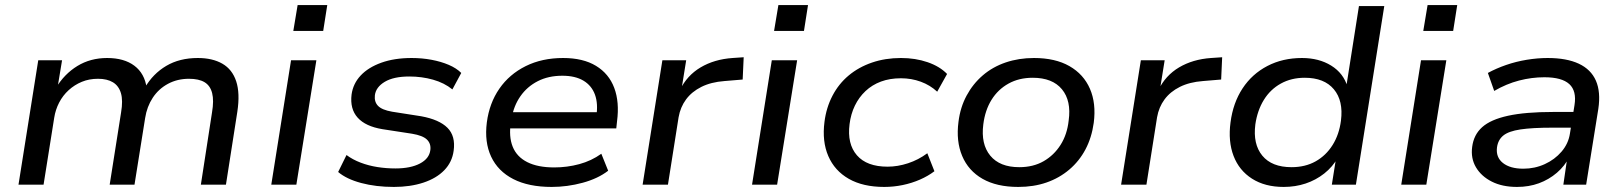

<svg xmlns="http://www.w3.org/2000/svg" viewBox="-20 -729 6408 758"><path d="M53 0 131 -491H225L207 -382H201Q234 -437 285.5 -468.5Q337 -500 403 -500Q470 -500 510.5 -469.5Q551 -439 559 -382L552 -383Q584 -438 636.5 -469Q689 -500 761 -500Q819 -500 858 -477.5Q897 -455 912.5 -408Q928 -361 917 -288L872 0H773L817 -285Q825 -332 817.5 -361.5Q810 -391 787.5 -404.5Q765 -418 726 -418Q680 -418 643 -398Q606 -378 583 -343Q560 -308 553 -263L511 0H413L458 -285Q466 -332 457.5 -361Q449 -390 426 -404Q403 -418 367 -418Q332 -418 303 -406Q274 -394 251 -373Q228 -352 213.5 -324Q199 -296 194 -264L152 0Z M1138 -607 1155 -709H1272L1256 -607ZM1051 0 1129 -491H1229L1150 0Z M1535 9Q1464 9 1406 -6.5Q1348 -22 1315 -50L1348 -117Q1372 -99 1403.5 -87Q1435 -75 1470 -69.5Q1505 -64 1541 -64Q1601 -64 1638 -83.5Q1675 -103 1679 -137Q1682 -162 1665.5 -178Q1649 -194 1607 -201L1490 -219Q1423 -230 1392 -264.5Q1361 -299 1368 -356Q1374 -399 1404 -431Q1434 -463 1485.5 -481.5Q1537 -500 1605 -500Q1646 -500 1683.5 -493Q1721 -486 1751.5 -473Q1782 -460 1801 -441L1766 -376Q1734 -402 1689.5 -414.5Q1645 -427 1596 -427Q1534 -427 1499 -406Q1464 -385 1460 -353Q1457 -327 1472.5 -311Q1488 -295 1528 -288L1643 -270Q1714 -257 1746.5 -224.5Q1779 -192 1771 -134Q1765 -89 1734 -57Q1703 -25 1651.5 -8Q1600 9 1535 9Z M2158 9Q2067 9 2006.5 -22Q1946 -53 1919 -110.5Q1892 -168 1902 -246Q1912 -322 1951.5 -379Q1991 -436 2055.5 -468Q2120 -500 2203 -500Q2282 -500 2333 -469Q2384 -438 2405 -382Q2426 -326 2416 -250L2413 -222H1974L1983 -286H2356L2334 -268Q2342 -319 2329 -355Q2316 -391 2283.5 -410.5Q2251 -430 2200 -430Q2145 -430 2103 -408.5Q2061 -387 2034.5 -349Q2008 -311 2000 -262L1997 -247Q1988 -190 2004 -150Q2020 -110 2061.5 -89Q2103 -68 2168 -68Q2219 -68 2267 -81Q2315 -94 2354 -122L2381 -55Q2341 -24 2280.5 -7.5Q2220 9 2158 9Z M2517 0 2595 -491H2689L2670 -373H2664Q2692 -431 2746 -463Q2800 -495 2872 -500L2916 -503L2912 -415L2840 -409Q2787 -405 2749 -386Q2711 -367 2688.5 -336.5Q2666 -306 2659 -266L2617 0Z M3036 -607 3053 -709H3170L3154 -607ZM2949 0 3027 -491H3127L3048 0Z M3471 9Q3387 9 3331 -23Q3275 -55 3250 -113Q3225 -171 3235 -248Q3242 -304 3266.5 -351Q3291 -398 3330.5 -431Q3370 -464 3422.5 -482Q3475 -500 3537 -500Q3594 -500 3642 -483.5Q3690 -467 3719 -437L3680 -367Q3652 -393 3615 -406.5Q3578 -420 3537 -420Q3493 -420 3458 -407Q3423 -394 3397 -369.5Q3371 -345 3355 -312Q3339 -279 3334 -239Q3324 -161 3363 -116Q3402 -71 3484 -71Q3524 -71 3565 -84.5Q3606 -98 3641 -124L3669 -53Q3644 -34 3612 -20Q3580 -6 3544 1.5Q3508 9 3471 9Z M4000 9Q3915 9 3859 -23Q3803 -55 3778.5 -113.5Q3754 -172 3764 -248Q3771 -305 3796 -351.5Q3821 -398 3860 -431.5Q3899 -465 3950.5 -482.5Q4002 -500 4062 -500Q4146 -500 4202 -468Q4258 -436 4283 -378.5Q4308 -321 4298 -244Q4290 -186 4265.5 -139.5Q4241 -93 4201.5 -59.5Q4162 -26 4111.5 -8.5Q4061 9 4000 9ZM4004 -69Q4059 -69 4100 -92.5Q4141 -116 4167 -157Q4193 -198 4199 -253Q4210 -331 4172.5 -376.5Q4135 -422 4057 -422Q4003 -422 3961.5 -399Q3920 -376 3894.5 -335Q3869 -294 3862 -238Q3852 -160 3889.5 -114.5Q3927 -69 4004 -69Z M4406 0 4484 -491H4578L4559 -373H4553Q4581 -431 4635 -463Q4689 -495 4761 -500L4805 -503L4801 -415L4729 -409Q4676 -405 4638 -386Q4600 -367 4577.5 -336.5Q4555 -306 4548 -266L4506 0Z M5048 9Q4974 9 4923 -23.5Q4872 -56 4850 -113.5Q4828 -171 4838 -246Q4848 -323 4885.5 -380Q4923 -437 4983.5 -468.5Q5044 -500 5120 -500Q5187 -500 5235.5 -470Q5284 -440 5300 -386L5295 -387L5345 -705H5445L5333 0H5238L5255 -107H5262Q5241 -70 5208 -44Q5175 -18 5134.5 -4.5Q5094 9 5048 9ZM5079 -69Q5133 -69 5174 -92Q5215 -115 5241 -156.5Q5267 -198 5274 -253Q5284 -331 5246 -376.5Q5208 -422 5131 -422Q5078 -422 5036.5 -399Q4995 -376 4969.5 -334.5Q4944 -293 4936 -238Q4926 -160 4963.5 -114.5Q5001 -69 5079 -69Z M5599 -607 5616 -709H5733L5717 -607ZM5512 0 5590 -491H5690L5611 0Z M5969 9Q5911 9 5869.5 -12Q5828 -33 5807 -68.5Q5786 -104 5792 -149Q5798 -197 5831.5 -227Q5865 -257 5933.5 -272Q6002 -287 6112 -287H6207L6197 -225H6109Q6029 -225 5982.5 -218Q5936 -211 5915 -194Q5894 -177 5890 -147Q5885 -108 5913.5 -85.5Q5942 -63 5994 -63Q6039 -63 6078.5 -81Q6118 -99 6145 -130.5Q6172 -162 6178 -202L6196 -314Q6205 -370 6175.5 -397Q6146 -424 6077 -424Q6027 -424 5977 -411Q5927 -398 5879 -370L5854 -441Q5887 -459 5926 -472.5Q5965 -486 6007.5 -493Q6050 -500 6090 -500Q6165 -500 6213 -477.5Q6261 -455 6280.5 -410.5Q6300 -366 6290 -299L6242 0H6152L6168 -110H6176Q6158 -74 6126.5 -47Q6095 -20 6055.5 -5.5Q6016 9 5969 9Z"/></svg>

Font: Nunito Sans 10pt SemiExpanded Medium
Style: Italic
Weight: 500
Width: 6
Italic angle: -9°
Designer: Vernon Adams
Foundry: Vernon Adams
Version: Version 3.101;gftools[0.9.27]